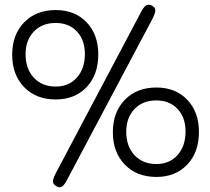

<svg xmlns="http://www.w3.org/2000/svg" viewBox="-20 -729 878 803"><path d="M216 50Q207 45 203.5 38.5Q200 32 202.5 21.5Q205 11 213 -4L570 -679Q578 -694 584.5 -701Q591 -708 599 -709Q607 -710 616 -705Q625 -700 628 -693.5Q631 -687 628.5 -677Q626 -667 618 -651L260 24Q253 38 246 45.5Q239 53 232 54Q225 55 216 50ZM213 -313Q131 -313 81 -364.5Q31 -416 31 -500Q31 -584 81 -635.5Q131 -687 213 -687Q293 -687 342 -636Q391 -585 391 -501Q391 -416 342 -364.5Q293 -313 213 -313ZM213 -367Q268 -367 301.5 -404.5Q335 -442 335 -503Q335 -562 301.5 -597.5Q268 -633 213 -633Q156 -633 121.5 -597Q87 -561 87 -502Q87 -441 121.5 -404Q156 -367 213 -367ZM634 11Q552 11 502 -40.5Q452 -92 452 -176Q452 -260 502 -311.5Q552 -363 634 -363Q714 -363 763 -312Q812 -261 812 -177Q812 -92 763 -40.5Q714 11 634 11ZM634 -43Q689 -43 722.5 -80.5Q756 -118 756 -179Q756 -238 722.5 -273.5Q689 -309 634 -309Q577 -309 542.5 -273Q508 -237 508 -178Q508 -117 542.5 -80Q577 -43 634 -43Z"/></svg>

Font: Fredoka Light
Style: Regular
Weight: 300
Designer: Ben Nathan
Foundry: Milena B. Brandão, Ben Nathan
Version: Version 2.001